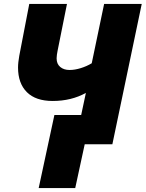

<svg xmlns="http://www.w3.org/2000/svg" viewBox="-20 -734 741 977"><path d="M176.8 223.1 256.8 -148.9H393.1L417 -261.2Q342.8 -220.2 248 -220.2Q161.6 -220.2 116.7 -265.1Q71.8 -310.1 71.8 -390.1Q71.8 -403.8 73.5 -418.7Q75.2 -433.6 78.1 -450.2L128.9 -713.9H320.8L272.9 -475.1Q271 -463.9 269.5 -455.1Q268.1 -446.3 268.1 -437Q268.1 -408.7 286.4 -393.3Q304.7 -377.9 334 -377.9Q360.4 -377.9 390.6 -387.2Q420.9 -396.5 446.8 -412.1L509.8 -713.9H701.2L551.8 0H411.1L362.8 223.1Z"/></svg>

Font: Open Sans ExtraBold
Style: Italic
Weight: 800
Italic angle: -12°
Designer: Monotype Design Team
Foundry: Monotype Imaging Inc.
Version: Version 3.000; ttfautohint (v1.8.4)